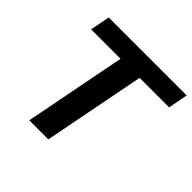

<svg xmlns="http://www.w3.org/2000/svg" viewBox="-172 -856 1025 1025"><g transform="rotate(45 340.5 -344.0)"><path d="M437 -576.7 324.7 0H180.7L293 -576.7H70.8L92.3 -688H681.2L659.7 -576.7Z"/></g></svg>

Font: Arimo
Style: Italic
Weight: 400
Italic angle: -12°
Designer: Steve Matteson
Foundry: Monotype Imaging Inc.
Version: Version 1.33